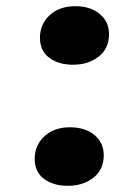

<svg xmlns="http://www.w3.org/2000/svg" viewBox="-20 -583 442 620"><path d="M92 -70Q92 -114 123.5 -143Q155 -172 206 -172Q255 -172 285 -147Q315 -122 315 -82Q315 -35 281.5 -9Q248 17 199 17Q152 17 122 -5.5Q92 -28 92 -70ZM109 -461Q109 -505 140.5 -534Q172 -563 223 -563Q272 -563 302 -538Q332 -513 332 -473Q332 -426 298.5 -400Q265 -374 216 -374Q169 -374 139 -396.5Q109 -419 109 -461Z"/></svg>

Font: Literata 12pt ExtraBold
Style: Italic
Weight: 800
Italic angle: -2°
Designer: Latin by Veronika Burian and Jose Scaglione. Greek by Irene Vlachou. Cyrillic by Vera Evstafieva
Foundry: TypeTogether
Version: Version 3.002